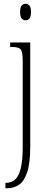

<svg xmlns="http://www.w3.org/2000/svg" viewBox="-20 -762 261 1022"><path d="M116 -654Q104 -654 95.5 -663Q87 -672 87 -698Q87 -723 95.5 -732.5Q104 -742 116 -742Q128 -742 136.5 -732.5Q145 -723 145 -698Q145 -672 136.5 -663Q128 -654 116 -654ZM9 240V211H14Q41 211 60.5 193.5Q80 176 90.5 134Q101 92 101 18V-437Q101 -486 90 -499Q79 -512 44 -512H34V-536H141V16Q141 107 124.5 155.5Q108 204 80.5 222Q53 240 19 240Z"/></svg>

Font: Noto Serif Hebrew ExtraCondensed ExtraLight
Style: Regular
Weight: 200
Width: 2
Designer: Monotype Design Team
Foundry: Monotype Imaging Inc.
Version: Version 2.004; ttfautohint (v1.8.4.7-5d5b)